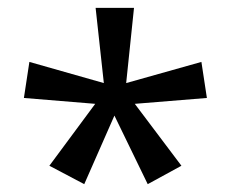

<svg xmlns="http://www.w3.org/2000/svg" viewBox="-20 -780 591 490"><path d="M322 -760 302 -568 494 -622 508 -530 324 -515 443 -357 357 -310 272 -485 195 -310 106 -357 223 -515 41 -530 55 -622 245 -568 224 -760Z"/></svg>

Font: Noto Sans Modi
Style: Regular
Weight: 400
Designer: Monotype Design Team
Foundry: Monotype Imaging Inc.
Version: Version 2.003; ttfautohint (v1.8.4.7-5d5b)